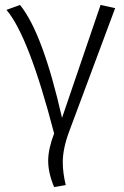

<svg xmlns="http://www.w3.org/2000/svg" viewBox="-20 -551 502 777"><path d="M199 206Q175 149 175 100Q175 52 199 -11Q96 -407 6 -511L61 -531Q153 -418 231 -74L387 -531L446 -518L260 -19Q234 50 234 106Q234 147 246 198Z"/></svg>

Font: Trujillo Light
Style: Regular
Weight: 300
Designer: Fira Sans original fonts by bBox Type GmbH, Carrois Corporate GbR, & Edenspiekermann AG / Changes by Cristiano Sobral
Foundry: Fira Sans original fonts by bBox Type GmbH, Carrois Corporate GbR, & Edenspiekermann AG / Changes by Cristiano Sobral
Version: Version 4.301;July 28, 2020;FontCreator 13.0.0.2655 64-bit